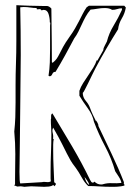

<svg xmlns="http://www.w3.org/2000/svg" viewBox="-20 -719 505 740"><path d="M60 -1Q64 -1 67.5 0Q71 1 74 1Q80 1 86.5 0Q93 -1 100 -1Q113 -1 125.5 0Q138 1 150 1Q159 1 168.5 0Q178 -1 186 -6L189 -1L194 -6Q195 -7 195 -10Q195 -14 189 -16Q188 -43 186.5 -75Q185 -107 185 -137V-161Q185 -166 185.5 -172Q186 -178 187 -183L184 -185Q185 -186 185 -193Q185 -199 183.5 -205Q182 -211 182 -216Q182 -221 185 -227Q208 -187 219 -164.5Q230 -142 237.5 -127.5Q245 -113 251.5 -101.5Q258 -90 272 -72Q283 -57 294.5 -36Q306 -15 320 -2Q341 -2 363.5 -0.5Q386 1 409 1H420Q433 1 446.5 -1Q460 -3 460 -5Q460 -7 458.5 -9Q457 -11 457 -13Q457 -15 458 -16Q437 -70 410 -126.5Q383 -183 356 -240Q357 -238 358 -236.5Q359 -235 360 -233Q359 -240 356 -245Q353 -250 351 -255V-250Q344 -264 338 -276.5Q332 -289 327 -303Q322 -317 310.5 -330.5Q299 -344 299 -361Q301 -362 306.5 -372.5Q312 -383 319.5 -398Q327 -413 334.5 -429Q342 -445 348 -456L335 -423L348 -456Q368 -494 390.5 -532.5Q413 -571 435 -606Q438 -629 449.5 -648Q461 -667 465 -690L459 -697H323L314 -691Q305 -678 298.5 -665Q292 -652 285 -638.5Q278 -625 269.5 -610Q261 -595 248 -577Q231 -553 223 -538Q215 -523 209.5 -512Q204 -501 199 -493.5Q194 -486 183 -477L180 -479Q180 -507 179.5 -558.5Q179 -610 178 -686Q169 -696 160 -696H142Q117 -696 92.5 -697Q68 -698 43 -699V-561Q43 -515 41.5 -474Q40 -433 40 -391V-324Q40 -295 39 -267.5Q38 -240 35 -212Q37 -190 38 -168.5Q39 -147 39 -125Q39 -101 38.5 -77.5Q38 -54 38 -29V-8L34 -5L44 -1L47 0Q48 0 52.5 -0.5Q57 -1 60 -1ZM369 -8Q355 -8 344 -19Q341 -15 338 -15Q334 -15 331.5 -18.5Q329 -22 327 -26Q296 -90 257.5 -155.5Q219 -221 182 -282Q177 -279 177 -273V-265Q177 -260 176 -259Q176 -241 177 -229.5Q178 -218 178 -203Q178 -167 176.5 -131Q175 -95 175 -60V-40Q175 -35 175 -30Q175 -25 176 -20Q170 -17 165 -17Q161 -17 157.5 -17.5Q154 -18 150 -18Q144 -18 143 -17L58 -12Q55 -18 55 -57Q55 -62 55.5 -88.5Q56 -115 56.5 -168.5Q57 -222 58 -305Q59 -388 60 -507Q60 -555 59.5 -600Q59 -645 58 -691Q61 -691 64.5 -691.5Q68 -692 71 -692Q85 -692 97 -690Q109 -688 123 -688L120 -685Q122 -683 125 -683Q127 -683 129.5 -683.5Q132 -684 134 -684Q137 -684 140 -679Q148 -681 148 -681Q162 -681 167 -665.5Q172 -650 172 -633L174 -631Q173 -626 173 -620Q173 -614 173 -609V-530Q173 -504 172 -478Q171 -452 167 -427L171 -425Q178 -425 181.5 -433.5Q185 -442 192 -442H194Q214 -475 231 -506Q248 -537 266 -571Q275 -583 282 -597Q289 -611 295.5 -625.5Q302 -640 310 -654.5Q318 -669 329 -682Q342 -683 356 -685.5Q370 -688 384 -688Q402 -688 412 -681Q423 -681 431.5 -684Q440 -687 450 -687V-681Q436 -650 418 -620.5Q400 -591 392 -559Q388 -551 383.5 -542.5Q379 -534 377 -525L383 -534L355 -485L353 -487Q348 -472 339 -457.5Q330 -443 320 -428.5Q310 -414 300.5 -399Q291 -384 286 -369V-350Q300 -327 318.5 -301.5Q337 -276 342 -250Q360 -202 385 -155Q410 -108 424 -59Q430 -50 438 -37.5Q446 -25 448 -14Q430 -12 412 -13Q394 -14 377 -9Q376 -8 369 -8ZM324 -6Q317 -10 312 -20Q307 -30 306 -37Q310 -32 316.5 -22.5Q323 -13 324 -6Z"/></svg>

Font: Londrina Sketch
Style: Regular
Weight: 400
Designer: Marcelo Magalhaes
Foundry: Marcelo Magalhães
Version: Version 1.002